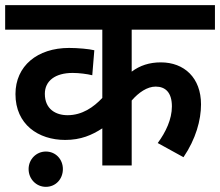

<svg xmlns="http://www.w3.org/2000/svg" viewBox="-20 -642 854 745"><path d="M814 -527V-622H0V-527H377V-262C343 -226 299 -195 242 -195C197 -195 154 -218 154 -278C154 -328 194 -359 262 -359C287 -359 318 -355 338 -350L346 -447C326 -452 282 -456 248 -456C125 -456 40 -386 40 -277C40 -159 129 -99 233 -99C294 -99 337 -118 377 -144V0H491V-252C518 -283 551 -306 584 -306C622 -306 647 -283 647 -229C647 -179 623 -129 592 -87L692 -32C740 -103 760 -176 760 -237C760 -340 695 -400 604 -400C560 -400 523 -388 491 -364V-527ZM91 14C91 53 121 83 158 83C196 83 224 53 224 14C224 -24 196 -54 158 -54C121 -54 91 -24 91 14Z"/></svg>

Font: Noto Sans SemiBold
Style: Italic
Weight: 600
Italic angle: -12°
Designer: Monotype Design Team
Foundry: Monotype Imaging Inc.
Version: Version 2.013